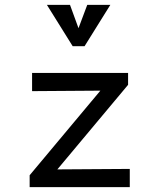

<svg xmlns="http://www.w3.org/2000/svg" viewBox="-20 -770 650 790"><path d="M434 -750H339L303 -654L268 -750H173L279 -580H328ZM102 0H514V-75L216 -73L507 -421V-470H112V-395L393 -397L102 -49Z"/></svg>

Font: Necto Mono
Style: Regular
Weight: 400
Designer: Marco Condello
Foundry: Collletttivo
Version: Version 1.300;Glyphs 3.2 (3217)